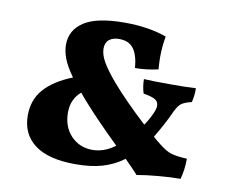

<svg xmlns="http://www.w3.org/2000/svg" viewBox="-65 -611 833 698"><g transform="rotate(10 352.0 -262.0)"><path d="M650 -83Q650 -42 640 -7Q605 -7 559 -3Q513 1 480 7Q468 -7 431 -44Q396 -18 354 -5.5Q312 7 254 7Q154 7 103.5 -31Q53 -69 53 -138Q53 -196 88 -235.5Q123 -275 191 -302Q165 -338 155 -365Q145 -392 145 -415Q145 -469 192 -500Q239 -531 342 -531Q431 -531 497 -507Q490 -469 490 -428Q490 -415 492 -385Q449 -375 407 -375Q403 -423 385.5 -446Q368 -469 333 -469Q309 -469 295.5 -458Q282 -447 282 -425Q282 -403 297 -376.5Q312 -350 346 -310Q394 -254 476 -178Q498 -211 507 -237Q510 -246 510 -254Q510 -269 497 -276.5Q484 -284 454 -289Q446 -314 446 -341Q478 -339 548 -339Q603 -339 638 -341Q638 -312 632 -289Q602 -282 591 -271.5Q580 -261 568 -234Q550 -194 518 -141Q530 -130 547 -117Q572 -97 591.5 -91Q611 -85 650 -83ZM389 -85Q309 -163 260 -218Q247 -232 230 -253Q195 -223 195 -174Q195 -121 226.5 -88Q258 -55 306 -55Q349 -55 389 -85Z"/></g></svg>

Font: Vollkorn SC
Style: Bold
Weight: 700
Designer: Friedrich Althausen
Foundry: Friedrich Althausen
Version: Version 4.015